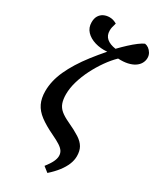

<svg xmlns="http://www.w3.org/2000/svg" viewBox="-250 -866 985 1181"><g transform="rotate(30 242.5 -275.5)"><path d="M305 235 268 206Q293 174 304 151Q315 128 315 109Q315 90 305.5 75.5Q296 61 274.5 47Q253 33 215 15Q154 -14 115.5 -43Q77 -72 59.5 -108.5Q42 -145 42 -195Q42 -231 50.5 -268Q59 -305 76.5 -343.5Q94 -382 119.5 -423Q145 -464 178 -506.5Q211 -549 251 -595Q205 -591 165 -603Q125 -615 101 -640.5Q77 -666 77 -704Q77 -732 88 -750Q99 -768 117.5 -777Q136 -786 159 -786Q173 -786 185.5 -782Q198 -778 210 -771Q208 -762 205.5 -754Q203 -746 201.5 -740Q200 -734 199.5 -728Q199 -722 199 -715Q199 -681 221.5 -661.5Q244 -642 286 -636Q312 -663 339 -688Q366 -713 389.5 -730.5Q413 -748 428 -754Q442 -752 454.5 -743Q467 -734 476 -719Q485 -704 485 -685Q485 -665 475 -647Q465 -629 445.5 -616Q426 -603 397 -596.5Q368 -590 330 -592Q298 -561 268 -518.5Q238 -476 214 -428.5Q190 -381 176 -333Q162 -285 162 -242Q162 -206 171 -180.5Q180 -155 202 -136.5Q224 -118 263 -100Q317 -75 349.5 -54Q382 -33 396.5 -7.5Q411 18 411 55Q411 84 399 113.5Q387 143 363.5 173.5Q340 204 305 235Z"/></g></svg>

Font: Literata 18pt SemiBold
Style: Italic
Weight: 600
Italic angle: -2°
Designer: Latin by Veronika Burian and Jose Scaglione. Greek by Irene Vlachou. Cyrillic by Vera Evstafieva
Foundry: TypeTogether
Version: Version 3.103;gftools[0.9.29]